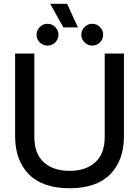

<svg xmlns="http://www.w3.org/2000/svg" viewBox="-20 -983 737 1018"><path d="M315.9 -837.9 246.1 -962.9H335.9L393.1 -837.9ZM272.7 -758.1Q255.4 -741.2 231.9 -741.2Q208.5 -741.2 191.2 -758.1Q173.8 -774.9 173.8 -798.8Q173.8 -822.8 191.2 -839.8Q208.5 -856.9 231.9 -856.9Q255.4 -856.9 272.7 -839.8Q290 -822.8 290 -798.8Q290 -774.9 272.7 -758.1ZM509.8 -758.1Q492.7 -741.2 469.2 -741.2Q445.8 -741.2 428.5 -758.1Q411.1 -774.9 411.1 -798.8Q411.1 -822.8 428.5 -839.8Q445.8 -856.9 469.2 -856.9Q492.7 -856.9 509.8 -839.8Q526.9 -822.8 526.9 -798.8Q526.9 -774.9 509.8 -758.1ZM349.1 15.1Q206.1 15.1 133.1 -58.8Q60.1 -132.8 60.1 -261.2V-699.2H162.1V-256.8Q162.1 -168 212.2 -122.6Q262.2 -77.1 349.1 -77.1Q435.1 -77.1 485.1 -122.6Q535.2 -168 535.2 -256.8V-699.2H637.2V-261.2Q637.2 -132.8 564.2 -58.8Q491.2 15.1 349.1 15.1Z"/></svg>

Font: Prompt
Style: Regular
Weight: 400
Designer: Katatrad Team
Foundry: CadsonDemak
Version: Version 1.000;PS 001.000;hotconv 1.0.88;makeotf.lib2.5.64775